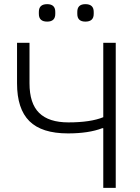

<svg xmlns="http://www.w3.org/2000/svg" viewBox="-20 -904 676 924"><path d="M207 -800Q167 -800 167 -837V-847Q167 -884 207 -884Q246 -884 246 -847V-837Q246 -800 207 -800ZM391 -800Q352 -800 352 -837V-847Q352 -884 391 -884Q431 -884 431 -847V-837Q431 -800 391 -800ZM477 0V-287H472Q407 -262 307 -262Q181 -262 121.5 -321Q62 -380 62 -503V-698H122V-503Q122 -406 168.5 -360.5Q215 -315 309 -315Q416 -315 477 -340V-698H537V0Z"/></svg>

Font: IBM Plex Sans Light
Style: Regular
Weight: 300
Designer: Mike Abbink, Paul van der Laan, Pieter van Rosmalen
Foundry: Bold Monday
Version: Version 3.0